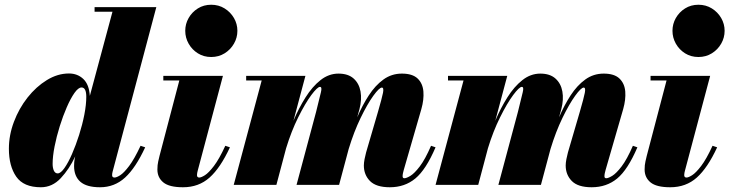

<svg xmlns="http://www.w3.org/2000/svg" viewBox="-20 -780 3077 810"><path d="M592.5 -158.5Q552.5 -72 507.8 -31Q463 10 402 10Q345.5 10 319 -13.2Q292.5 -36.5 292.5 -79.5Q292.5 -96 295 -110L297.5 -120.5Q272.5 -67 236.5 -28.5Q200.5 10 152.5 10Q79.5 10 48.5 -34.8Q17.5 -79.5 17.5 -152.5Q17.5 -210 38.8 -266.2Q60 -322.5 96.2 -368.5Q132.5 -414.5 177.8 -442.2Q223 -470 271 -470Q307 -470 331.5 -446.8Q356 -423.5 359 -375.5L454.5 -730.5H379V-750H639.5L455 -55.5Q453 -48 453 -41Q453 -31 463 -31Q472 -31 487.5 -41Q503 -51 524.8 -79.8Q546.5 -108.5 573 -165ZM344 -371.5Q344 -411 324 -411Q310.5 -411 294.2 -388Q278 -365 261.8 -327.8Q245.5 -290.5 232 -247.2Q218.5 -204 210.2 -162Q202 -120 202 -88.5Q202 -72 207.2 -60.2Q212.5 -48.5 223.5 -48.5Q236 -48.5 252 -71.2Q268 -94 284 -130.8Q300 -167.5 313.8 -210.8Q327.5 -254 335.8 -296.2Q344 -338.5 344 -371.5Z M761.5 -650Q761.5 -679 775.8 -704Q790 -729 814.8 -744.5Q839.5 -760 871 -760Q902.5 -760 927.5 -744.5Q952.5 -729 967 -704Q981.5 -679 981.5 -650Q981.5 -621 967 -595.8Q952.5 -570.5 927.5 -555Q902.5 -539.5 871 -539.5Q839.5 -539.5 814.8 -555Q790 -570.5 775.8 -595.8Q761.5 -621 761.5 -650ZM950 -158.5Q910 -72 864.2 -31Q818.5 10 752 10Q694 10 669 -10.5Q644 -31 644 -65Q644 -84 647.5 -99Q651 -114 653 -122.5L736.5 -440.5H669V-460H920.5L814 -59.5Q813 -55.5 812 -50.8Q811 -46 811 -41.5Q811 -31 820.5 -31Q829 -31 844.8 -41Q860.5 -51 882.5 -79.8Q904.5 -108.5 930.5 -165Z M1410.5 0H1231L1313.5 -308Q1328 -367.5 1333.8 -390.5Q1339.5 -413.5 1330 -413.5Q1319 -413.5 1293.2 -378.8Q1267.5 -344 1238.2 -285.2Q1209 -226.5 1187 -154.5L1146 0H966L1084 -440.5H1018.5V-460H1268.5L1218 -270.5Q1240.5 -324 1269 -369.2Q1297.5 -414.5 1332.2 -442Q1367 -469.5 1408 -469.5Q1448.5 -469.5 1471.8 -448.8Q1495 -428 1501 -394Q1507 -360 1496.5 -319.5L1487 -285Q1508.5 -335.5 1535.8 -377.5Q1563 -419.5 1597.5 -444.5Q1632 -469.5 1675.5 -469.5Q1720 -469.5 1741.8 -448.8Q1763.5 -428 1766.2 -394Q1769 -360 1757.5 -319.5L1683.5 -63.5Q1681.5 -57 1680 -49.5Q1678.5 -42 1678.5 -36.5Q1678.5 -28 1686 -28Q1694.5 -28 1711.5 -38.2Q1728.5 -48.5 1751 -78Q1773.5 -107.5 1798.5 -165L1817.5 -158.5Q1777 -64 1732.2 -27Q1687.5 10 1624.5 10Q1567 10 1541 -16.2Q1515 -42.5 1515 -82Q1515 -93 1518 -108.8Q1521 -124.5 1524.5 -137L1574.5 -308Q1591.5 -366.5 1595.8 -388.5Q1600 -410.5 1591 -410.5Q1580 -410.5 1555 -376Q1530 -341.5 1501.5 -282.8Q1473 -224 1451 -151.5Z M2262 0H2082.5L2165 -308Q2179.5 -367.5 2185.2 -390.5Q2191 -413.5 2181.5 -413.5Q2170.5 -413.5 2144.8 -378.8Q2119 -344 2089.8 -285.2Q2060.5 -226.5 2038.5 -154.5L1997.5 0H1817.5L1935.5 -440.5H1870V-460H2120L2069.5 -270.5Q2092 -324 2120.5 -369.2Q2149 -414.5 2183.8 -442Q2218.5 -469.5 2259.5 -469.5Q2300 -469.5 2323.2 -448.8Q2346.5 -428 2352.5 -394Q2358.5 -360 2348 -319.5L2338.5 -285Q2360 -335.5 2387.2 -377.5Q2414.5 -419.5 2449 -444.5Q2483.5 -469.5 2527 -469.5Q2571.5 -469.5 2593.2 -448.8Q2615 -428 2617.8 -394Q2620.5 -360 2609 -319.5L2535 -63.5Q2533 -57 2531.5 -49.5Q2530 -42 2530 -36.5Q2530 -28 2537.5 -28Q2546 -28 2563 -38.2Q2580 -48.5 2602.5 -78Q2625 -107.5 2650 -165L2669 -158.5Q2628.5 -64 2583.8 -27Q2539 10 2476 10Q2418.5 10 2392.5 -16.2Q2366.5 -42.5 2366.5 -82Q2366.5 -93 2369.5 -108.8Q2372.5 -124.5 2376 -137L2426 -308Q2443 -366.5 2447.2 -388.5Q2451.5 -410.5 2442.5 -410.5Q2431.5 -410.5 2406.5 -376Q2381.5 -341.5 2353 -282.8Q2324.5 -224 2302.5 -151.5Z M2817 -650Q2817 -679 2831.2 -704Q2845.5 -729 2870.2 -744.5Q2895 -760 2926.5 -760Q2958 -760 2983 -744.5Q3008 -729 3022.5 -704Q3037 -679 3037 -650Q3037 -621 3022.5 -595.8Q3008 -570.5 2983 -555Q2958 -539.5 2926.5 -539.5Q2895 -539.5 2870.2 -555Q2845.5 -570.5 2831.2 -595.8Q2817 -621 2817 -650ZM3005.5 -158.5Q2965.5 -72 2919.8 -31Q2874 10 2807.5 10Q2749.5 10 2724.5 -10.5Q2699.5 -31 2699.5 -65Q2699.5 -84 2703 -99Q2706.5 -114 2708.5 -122.5L2792 -440.5H2724.5V-460H2976L2869.5 -59.5Q2868.5 -55.5 2867.5 -50.8Q2866.5 -46 2866.5 -41.5Q2866.5 -31 2876 -31Q2884.5 -31 2900.2 -41Q2916 -51 2938 -79.8Q2960 -108.5 2986 -165Z"/></svg>

Font: Bodoni* 11pt Fatface
Style: Italic
Weight: 900
Italic angle: -13°
Version: Version 2.3